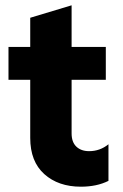

<svg xmlns="http://www.w3.org/2000/svg" viewBox="-20 -692 465 724"><path d="M250 -189Q250 -156 268 -139Q286 -122 316 -122Q357 -122 389 -148V-10Q345 12 285 12Q200 12 147 -35.5Q94 -83 94 -172V-391H12V-515H94V-625L250 -672V-515H379V-391H250Z"/></svg>

Font: Freely
Style: Bold
Weight: 700
Designer: Kris Sowersby
Foundry: Klim Type Foundry
Version: Version 1.006;hotconv 1.0.113;makeotfexe 2.5.65598;200799169